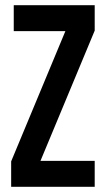

<svg xmlns="http://www.w3.org/2000/svg" viewBox="-20 -720 410 740"><path d="M345 -700V-602L136 -100H345V0H23V-98L232 -600H33V-700Z"/></svg>

Font: BebasNeueW01-Regular
Style: Regular
Weight: 400
Designer: Ryoichi Tsunekawa
Foundry: Ryoichi Tsunekawa
Version: Version 1.30